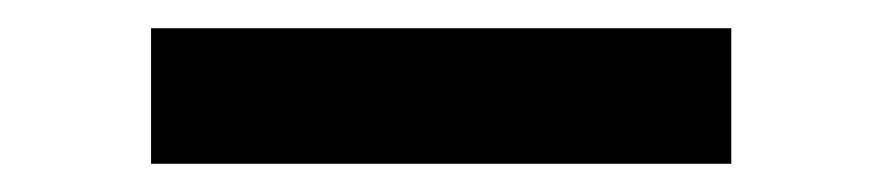

<svg xmlns="http://www.w3.org/2000/svg" viewBox="-20 -430 625 136"><path d="M498 -410V-314H87V-410Z"/></svg>

Font: Poppins Cyr Med
Style: Regular
Weight: 500
Designer: Ninad Kale (Devanagari), Jonny Pinhorn (Latin)
Foundry: Indian Type Foundry
Version: 4.004